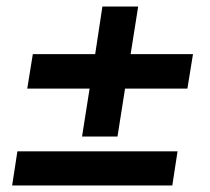

<svg xmlns="http://www.w3.org/2000/svg" viewBox="-20 -565 640 585"><path d="M230 -149 253 -295H63L80 -400H270L292 -545H401L378 -400H568L551 -295H361L338 -149ZM17 0 33 -104H521L505 0Z"/></svg>

Font: Nunito Sans 8pt ExtraBold
Style: Italic
Weight: 800
Italic angle: -9°
Version: Version 3.101;gftools[0.9.27]